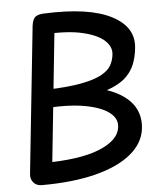

<svg xmlns="http://www.w3.org/2000/svg" viewBox="-54 -820 732 868"><g transform="rotate(-5 312.0 -386.5)"><path d="M574 -575Q570 -540 558.5 -510Q547 -480 523 -455Q499 -430 454.5 -411Q410 -392 337.5 -380Q265 -368 156 -363L163 -428Q259 -431 318.5 -442.5Q378 -454 410 -471.5Q442 -489 454.5 -511Q467 -533 470 -559Q475 -595 443.5 -624Q412 -653 343.5 -669Q275 -685 166 -678L179 -772Q381 -781 484.5 -727.5Q588 -674 574 -575ZM574 -216Q566 -149 506.5 -100.5Q447 -52 344 -26Q241 0 100 0L108 -99Q281 -99 370.5 -135.5Q460 -172 467 -230Q473 -270 435 -298.5Q397 -327 321.5 -340Q246 -353 137 -344L145 -427Q288 -437 386.5 -414.5Q485 -392 533.5 -341.5Q582 -291 574 -216ZM52 -56 122 -722Q126 -753 140.5 -762.5Q155 -772 181 -772L221 -717L150 -34L100 0Q77 0 63 -16Q49 -32 52 -56Z"/></g></svg>

Font: Edu NSW ACT Foundation SemiBold
Style: Regular
Weight: 600
Version: Version 1.003